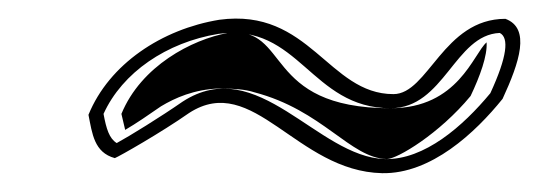

<svg xmlns="http://www.w3.org/2000/svg" viewBox="-20 -371 573 204"><path d="M74 -249C78 -229 80 -209 102 -203C107 -205 151 -230 181 -251C249 -295 295 -189 386 -187C438 -186 485 -230 514 -266C532 -305 544 -341 517 -351C451 -351 435 -271 398 -271C329 -271 309 -363 213 -350C152 -340 96 -303 74 -249ZM90 -250C110 -294 157 -326 212 -335C298 -347 310 -256 395 -256C452 -256 463 -334 511 -336C521 -331 519 -311 501 -272C472 -237 431 -201 389 -202C317 -204 254 -315 174 -263C151 -247 117 -226 104 -219C96 -224 93 -234 90 -250ZM109 -250C110 -245 112 -238 113 -233C125 -240 138 -249 151 -258C166 -267 186 -276 213 -277C228 -277 241 -276 250 -273C323 -254 352 -203 391 -202C402 -202 447 -229 480 -269C490 -290 498 -312 497 -326C483 -314 467 -256 395 -256C258 -256 289 -344 222 -336C184 -329 130 -301 109 -250Z"/></svg>

Font: Snowfall
Style: EcoObl
Weight: 400
Designer: Jasper
Foundry: Cannot Into Space Fonts
Version: Version 0.9